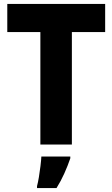

<svg xmlns="http://www.w3.org/2000/svg" viewBox="-20 -734 570 975"><path d="M185 0V-571H17V-714H514V-571H345V0ZM168 211Q173 193 177.5 165.5Q182 138 185.5 109.5Q189 81 190 61H337V70Q324 108 306.5 147Q289 186 267 221H168Z"/></svg>

Font: Noto Sans Mono Condensed Black
Style: Regular
Weight: 900
Width: 3
Designer: Monotype Design Team
Foundry: Monotype Imaging Inc.
Version: Version 2.014